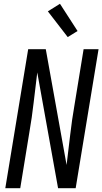

<svg xmlns="http://www.w3.org/2000/svg" viewBox="-20 -995 541 1015"><path d="M8 0 129 -735H222L332 -123Q342 -202 351 -281.5Q360 -361 374 -441L422 -735H501L380 0H287L177 -612Q167 -533 158 -453.5Q149 -374 135 -294L87 0ZM338 -799 233 -935 297 -975 390 -831Z"/></svg>

Font: Iosevka Term Curly Oblique
Style: Regular
Weight: 400
Italic angle: -9°
Designer: Belleve Invis
Foundry: Belleve Invis
Version: Version 32.3.0